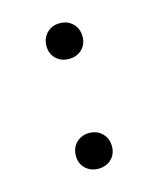

<svg xmlns="http://www.w3.org/2000/svg" viewBox="-68 -417 389 473"><g transform="rotate(-15 126.5 -180.5)"><path d="M160 -287.5Q147 -275 127 -275Q107 -275 94 -287.5Q81 -300 81 -320Q81 -340 94 -353Q107 -366 127 -366Q147 -366 160 -353Q173 -340 173 -320Q173 -300 160 -287.5ZM160 -7.5Q147 5 127 5Q107 5 94 -7.5Q81 -20 81 -40Q81 -60 94 -73Q107 -86 127 -86Q147 -86 160 -73Q173 -60 173 -40Q173 -20 160 -7.5Z"/></g></svg>

Font: EauTestSC Semilight
Style: Regular
Weight: 300
Designer: Christian Thalmann (Catharsis Fonts)
Version: Version 0.001;PS 000.001;hotconv 1.0.88;makeotf.lib2.5.64775